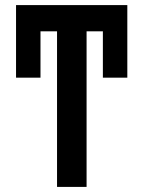

<svg xmlns="http://www.w3.org/2000/svg" viewBox="-20 -734 564 754"><path d="M204 0V-611H139V-429H43V-714H480V-429H384V-611H320V0Z"/></svg>

Font: Noto Sans ExtraCondensed SemiBold
Style: Regular
Weight: 600
Width: 2
Designer: Monotype Design Team
Foundry: Monotype Imaging Inc.
Version: Version 2.013; ttfautohint (v1.8.4.7-5d5b)